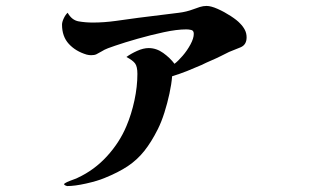

<svg xmlns="http://www.w3.org/2000/svg" viewBox="-20 -561 1040 647"><path d="M811 -435Q811 -410 790.5 -401.5Q770 -393 752 -386Q745 -383 738 -379Q731 -375 724 -372Q708 -364 691.5 -357Q675 -350 659 -342Q634 -331 610 -321.5Q586 -312 560 -304Q558 -278 551 -245.5Q544 -213 534 -181.5Q524 -150 512 -126Q490 -82 466 -52Q442 -22 410.5 -1Q379 20 332 39Q308 49 270 57.5Q232 66 206 66Q205 66 200.5 64Q196 62 196 60Q196 57 206 52.5Q216 48 227.5 44Q239 40 242 38Q298 12 340.5 -34.5Q383 -81 406 -136Q423 -176 433 -222.5Q443 -269 443 -312Q443 -337 435 -347.5Q427 -358 406 -369Q421 -380 442 -389.5Q463 -399 481 -399Q507 -399 530 -382.5Q553 -366 568 -346Q580 -355 595.5 -373Q611 -391 622 -411.5Q633 -432 633 -447Q633 -458 624.5 -460Q616 -462 608 -462Q576 -462 532 -452.5Q488 -443 444 -430.5Q400 -418 368 -407Q356 -403 344 -398.5Q332 -394 321 -387Q311 -381 304.5 -378Q298 -375 287 -375Q280 -375 272 -377Q235 -388 212 -413Q189 -438 189 -478Q189 -487 195 -499.5Q201 -512 208 -518Q222 -493 245 -489Q268 -485 293 -485Q330 -485 370 -490.5Q410 -496 446 -501L583 -518Q608 -521 632 -530Q642 -534 653.5 -537.5Q665 -541 676 -541Q691 -541 713.5 -531Q736 -521 757.5 -507Q779 -493 789 -482Q799 -472 805 -460.5Q811 -449 811 -435Z"/></svg>

Font: Kaisei Tokumin ExtraBold
Style: Regular
Weight: 800
Designer: Font-Kai, 金井和夫
Foundry: KAZUO KANAI
Version: Version 5.003